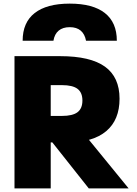

<svg xmlns="http://www.w3.org/2000/svg" viewBox="-20 -1040 754 1060"><path d="M365 -1020Q493 -1020 559 -968Q625 -916 625 -815H455Q448 -852 425.5 -871Q403 -890 365 -890Q327 -890 304 -871Q281 -852 275 -815H105Q105 -916 171.5 -968Q238 -1020 365 -1020ZM60 0V-730H312Q479 -730 559.5 -672Q640 -614 640 -495Q640 -378 566.5 -316Q493 -254 353 -254H160V-400H322Q381 -400 408 -420.5Q435 -441 435 -485Q435 -529 408 -549.5Q381 -570 322 -570H260V0ZM470 0 211 -327H423L690 0Z"/></svg>

Font: M PLUS 1 Black
Style: Regular
Weight: 900
Designer: Coji Morishita
Foundry: UNDERFOREST DESIGN
Version: Version 1.001